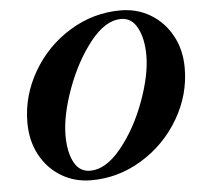

<svg xmlns="http://www.w3.org/2000/svg" viewBox="-50 -715 810 781"><g transform="rotate(-5 355.0 -325.0)"><path d="M53 -242Q53 -351 109.5 -448.5Q166 -546 262 -605Q358 -664 470 -664Q537 -664 591.5 -631.5Q646 -599 678 -541Q710 -483 710 -408Q710 -299 653 -201.5Q596 -104 499.5 -45Q403 14 292 14Q225 14 170.5 -18.5Q116 -51 84.5 -109Q53 -167 53 -242ZM559 -473Q559 -540 536 -584.5Q513 -629 469 -629Q405 -629 343.5 -551.5Q282 -474 242.5 -366Q203 -258 203 -176Q203 -109 225 -67Q247 -25 291 -25Q355 -25 417.5 -101.5Q480 -178 519.5 -285Q559 -392 559 -473Z"/></g></svg>

Font: EB Garamond ExtraBold
Style: Italic
Weight: 800
Italic angle: -17.2°
Designer: Georg Duffner and Octavio Pardo
Foundry: Georg Duffner
Version: Version 1.000